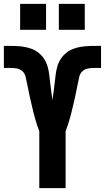

<svg xmlns="http://www.w3.org/2000/svg" viewBox="-21 -972 542 992"><path d="M182 0V-294Q176 -309 171 -324.5Q166 -340 161.5 -355.5Q157 -371 153 -386.5Q149 -402 145.5 -418Q142 -434 138 -449.5Q134 -465 131 -481Q128 -497 124.5 -513Q121 -529 118 -544.5Q115 -560 111 -576.5Q107 -593 95 -604Q83 -615 67 -618Q51 -621 34 -621Q26 -621 17 -621Q8 -621 -1 -621V-735Q2 -735 5 -735Q8 -735 11 -735Q32 -735 54 -734.5Q76 -734 97.5 -731Q119 -728 140 -720.5Q161 -713 178 -699.5Q195 -686 207 -667.5Q219 -649 225 -628Q231 -607 233.5 -585.5Q236 -564 238.5 -542Q241 -520 244 -498.5Q247 -477 250 -456Q253 -477 256 -498.5Q259 -520 261.5 -542Q264 -564 266.5 -585.5Q269 -607 275 -628Q281 -649 293 -667.5Q305 -686 322 -699.5Q339 -713 360 -720.5Q381 -728 402.5 -731Q424 -734 446 -734.5Q468 -735 489 -735Q492 -735 495 -735Q498 -735 501 -735V-621Q492 -621 483 -621Q474 -621 466 -621Q449 -621 433 -618Q417 -615 405 -604Q393 -593 389 -576.5Q385 -560 382 -544.5Q379 -529 375.5 -513Q372 -497 369 -481Q366 -465 362 -449.5Q358 -434 354.5 -418Q351 -402 347 -386.5Q343 -371 338.5 -355.5Q334 -340 329 -324.5Q324 -309 318 -294V0ZM417 -818H283V-952H417ZM217 -818H83V-952H217Z"/></svg>

Font: Iosevka SS04 Heavy
Style: Regular
Weight: 900
Monospace: yes
Designer: Belleve Invis
Foundry: Belleve Invis
Version: Version 19.0.0; ttfautohint (v1.8.4)